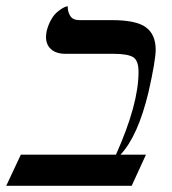

<svg xmlns="http://www.w3.org/2000/svg" viewBox="-67 -598 555 618"><path d="M293.9 -533.2Q371.6 -533.2 402.8 -510Q434.1 -486.8 434.1 -438Q434.1 -403.8 411.1 -301.8Q377 -159.7 320.8 -100.1H402.8L356.9 0H-46.9L0 -100.1H306.2Q378.9 -262.2 378.9 -366.2Q378.9 -403.8 361.1 -414.3Q343.3 -424.8 297.9 -424.8H144Q113.8 -424.8 97.4 -439.5Q81.1 -454.1 81.1 -479Q81.1 -485.4 83 -497.1Q87.9 -517.1 96.7 -533Q105.5 -548.8 114.5 -556.9Q123.5 -564.9 131.8 -570.1Q140.1 -575.2 145.5 -576.7L150.9 -578.1Q150.9 -558.6 159.7 -545.9Q168.5 -533.2 188 -533.2Z"/></svg>

Font: Common Serif
Style: Italic
Weight: 400
Italic angle: -12°
Designer: Philipp H. Poll, Khaled Hosny
Foundry: Stefan Peev, Context Ltd.
Version: Version 1.026